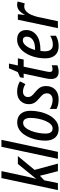

<svg xmlns="http://www.w3.org/2000/svg" viewBox="868 -1668 810 2585"><g transform="rotate(-90 1272.5 -375.0)"><path d="M6 0 168 -760H262L188 -417Q181 -383 173 -352Q165 -321 157 -294H159L358 -539H464L278 -314L363 0H261L199 -242L138 -184L100 0Z M427 0 589 -760H683L521 0Z M827 10Q754 10 713 -37Q672 -84 672 -169Q672 -213 680.5 -264.5Q689 -316 708 -366Q727 -416 756 -457.5Q785 -499 826 -523.5Q867 -548 920 -548Q992 -548 1033 -500.5Q1074 -453 1074 -368Q1074 -306 1059 -240Q1044 -174 1013.5 -117Q983 -60 936.5 -25Q890 10 827 10ZM836 -71Q869 -71 895 -99Q921 -127 939.5 -172Q958 -217 968 -269.5Q978 -322 978 -371Q978 -413 962 -440.5Q946 -468 911 -468Q875 -468 848 -437.5Q821 -407 803 -360Q785 -313 776 -261.5Q767 -210 767 -168Q767 -121 784.5 -96Q802 -71 836 -71Z M1227 10Q1185 10 1153 2Q1121 -6 1099 -18V-109Q1122 -93 1154.5 -82Q1187 -71 1219 -71Q1260 -71 1284.5 -91.5Q1309 -112 1309 -150Q1309 -176 1296 -196.5Q1283 -217 1244 -249Q1203 -282 1183 -314.5Q1163 -347 1163 -391Q1163 -459 1207 -504Q1251 -549 1330 -549Q1372 -549 1407.5 -538.5Q1443 -528 1470 -511L1433 -437Q1411 -452 1385 -461Q1359 -470 1332 -470Q1299 -470 1279 -452Q1259 -434 1259 -403Q1259 -378 1271 -359Q1283 -340 1319 -311Q1348 -287 1367.5 -266Q1387 -245 1397 -220Q1407 -195 1407 -160Q1407 -82 1359 -36Q1311 10 1227 10Z M1600 10Q1502 10 1502 -93Q1502 -123 1511 -165L1574 -461H1516L1526 -511L1595 -540L1646 -659H1710L1684 -539H1780L1764 -461H1668L1604 -159Q1601 -146 1599 -132.5Q1597 -119 1597 -110Q1597 -72 1632 -72Q1658 -72 1687 -83V-8Q1670 0 1645.5 5Q1621 10 1600 10Z M1943 10Q1866 10 1823 -36.5Q1780 -83 1780 -168Q1780 -243 1798 -311Q1816 -379 1849 -432.5Q1882 -486 1928.5 -517.5Q1975 -549 2032 -549Q2093 -549 2127 -517Q2161 -485 2161 -428Q2161 -340 2091.5 -287.5Q2022 -235 1891 -235H1880Q1875 -205 1875 -176Q1875 -68 1964 -68Q1996 -68 2023 -76Q2050 -84 2084 -103V-26Q2022 10 1943 10ZM1899 -307Q1985 -307 2028.5 -337.5Q2072 -368 2072 -422Q2072 -445 2059.5 -458.5Q2047 -472 2021 -472Q1982 -472 1947 -426.5Q1912 -381 1893 -307Z M2186 0 2300 -539H2374L2364 -448H2368Q2394 -496 2425.5 -522.5Q2457 -549 2502 -549Q2524 -549 2545 -542L2520 -446Q2500 -453 2478 -453Q2441 -453 2412.5 -426Q2384 -399 2365.5 -356.5Q2347 -314 2337 -269L2280 0Z"/></g></svg>

Font: Noto Sans Condensed Medium
Style: Italic
Weight: 500
Width: 3
Italic angle: -12°
Designer: Monotype Design Team
Foundry: Monotype Imaging Inc.
Version: Version 2.013; ttfautohint (v1.8.4.7-5d5b)